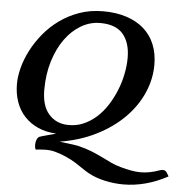

<svg xmlns="http://www.w3.org/2000/svg" viewBox="-62 -784 1060 1093"><g transform="rotate(5 468.0 -237.0)"><path d="M30 -269Q30 -311 43 -361Q56 -411 82 -461.5Q108 -512 146.5 -559Q185 -606 235.5 -642.5Q286 -679 348 -701Q410 -723 484 -723Q559 -723 618 -703.5Q677 -684 717.5 -648Q758 -612 779 -560.5Q800 -509 800 -445Q800 -362 765.5 -283.5Q731 -205 666.5 -140Q602 -75 509.5 -28Q417 19 301 38Q306 39 319 40.5Q332 42 348 44Q364 46 379 48Q394 50 404 52Q451 63 484.5 76.5Q518 90 546.5 104Q575 118 602 131Q629 144 663 153Q693 161 719 166Q745 171 770.5 171.5Q796 172 824 167Q852 162 885 150Q893 147 904 147.5Q915 148 923 160L936 181Q811 249 682 249Q657 249 629.5 246Q602 243 575.5 237Q549 231 524.5 222Q500 213 481 202Q464 193 445 179.5Q426 166 402 151Q378 136 348 122Q318 108 278 97Q252 90 220.5 91Q189 92 169 95Q164 86 163.5 74Q163 62 165 51Q167 40 172 31.5Q177 23 184 21L179 22Q188 19 201 15Q214 11 228 7.5Q242 4 255 0.5Q268 -3 277 -6Q218 -9 172.5 -29.5Q127 -50 95 -84.5Q63 -119 46.5 -166Q30 -213 30 -269ZM336 -61Q384 -59 425.5 -76.5Q467 -94 501.5 -125Q536 -156 562.5 -197.5Q589 -239 607.5 -285Q626 -331 635.5 -379Q645 -427 645 -471Q645 -557 603.5 -606Q562 -655 472 -655Q415 -655 363.5 -625Q312 -595 273 -541Q234 -487 211 -412.5Q188 -338 188 -249Q188 -157 229.5 -110Q271 -63 336 -61Z"/></g></svg>

Font: Lusitana
Style: Bold Italic
Weight: 700
Designer: Ana Paula Megda
Foundry: Ana Paula Megda
Version: Version 1.000; ttfautohint (v1.1) -l 8 -r 50 -G 200 -x 14 -D